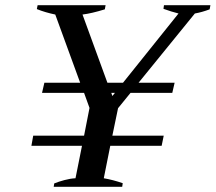

<svg xmlns="http://www.w3.org/2000/svg" viewBox="-20 -720 831 740"><path d="M791 -700 788 -684Q759 -673 731 -668L514 -401H653L644 -362H483L435 -303L413 -197H611L603 -158H405L380 -33Q415 -27 453 -14L451 0H187L189 -13Q206 -20 228.5 -26Q251 -32 271 -33L296 -158H101L108 -197H304L325 -304L304 -362H142L151 -401H289L193 -664Q154 -672 122 -685L125 -700H387L384 -684Q332 -668 298 -664L394 -401H454L668 -668Q640 -675 610 -686L612 -700ZM423 -362H409L413 -350Z"/></svg>

Font: Trirong Medium
Style: Italic
Weight: 500
Italic angle: -12°
Designer: Katatrad Team
Foundry: CadsonDemak
Version: Version 1.001